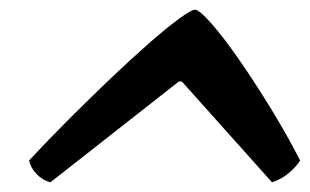

<svg xmlns="http://www.w3.org/2000/svg" viewBox="-20 -742 639 396"><path d="M84 -366Q68 -370 55.5 -383Q43 -396 40 -411Q78 -452 121.5 -495.5Q165 -539 207.5 -579.5Q250 -620 287 -652.5Q324 -685 349.5 -703.5Q375 -722 382 -722Q391 -722 416.5 -693Q442 -664 474.5 -617Q507 -570 540 -516Q573 -462 599 -411Q591 -398 575.5 -385Q560 -372 541 -366L355 -574H349Z"/></svg>

Font: Texturina ExtraBold
Style: Italic
Weight: 800
Italic angle: -11°
Designer: Guillermo Torres Carreño
Foundry: Omnibus-Type
Version: Version 1.002; ttfautohint (v1.8.3)